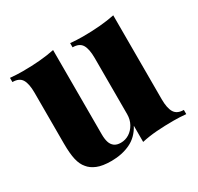

<svg xmlns="http://www.w3.org/2000/svg" viewBox="-122 -673 858 832"><g transform="rotate(-30 307.0 -257.5)"><path d="M535 -529V-109Q535 -64 548.5 -42.5Q562 -21 595 -21V0Q564 -3 533 -3Q487 -3 447.5 0Q408 3 373 11V-70Q349 -25 307.5 -5.5Q266 14 213 14Q169 14 142.5 3Q116 -8 102 -26Q86 -44 79 -74.5Q72 -105 72 -155V-409Q72 -454 59 -475.5Q46 -497 12 -497V-518Q44 -515 74 -515Q120 -515 160 -518.5Q200 -522 234 -529V-107Q234 -84 239 -68Q244 -52 256 -43Q268 -34 288 -34Q311 -34 330 -46Q349 -58 361 -79.5Q373 -101 373 -128V-409Q373 -454 360 -475.5Q347 -497 313 -497V-518Q345 -515 375 -515Q421 -515 461 -518.5Q501 -522 535 -529Z"/></g></svg>

Font: Playfair Display ExtraBold
Style: Regular
Weight: 800
Designer: Claus Eggers Sørensen
Foundry: Claus Eggers Sørensen
Version: Version 1.203